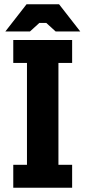

<svg xmlns="http://www.w3.org/2000/svg" viewBox="-20 -877 399 897"><path d="M42 -107H106V-583H42V-690H317V-583H253V-107H317V0H42ZM104 -857H256L355 -730H240L196 -770H164L120 -730H5Z"/></svg>

Font: Mozilla Headline BETA
Style: Bold
Weight: 700
Designer: Studio DRAMA
Foundry: Studio DRAMA
Version: Version 0.100